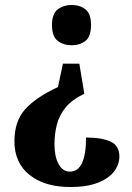

<svg xmlns="http://www.w3.org/2000/svg" viewBox="-20 -560 529 772"><path d="M268 -540Q301 -540 323.5 -522.5Q346 -505 346 -459Q346 -413 323.5 -395.5Q301 -378 268 -378Q236 -378 212.5 -395.5Q189 -413 189 -459Q189 -505 212.5 -522.5Q236 -540 268 -540ZM319 -183Q269 -159 243.5 -127.5Q218 -96 208.5 -58.5Q199 -21 199 20Q199 69 215.5 99.5Q232 130 261 130Q294 130 310 95Q326 60 326 -7Q390 -7 425 9.5Q460 26 460 69Q460 101 439 129Q418 157 374 174.5Q330 192 263 192Q160 192 99 143.5Q38 95 38 8Q38 -72 80.5 -120Q123 -168 213 -210L233 -304H299Z"/></svg>

Font: Noto Serif Hebrew Condensed ExtraBold
Style: Regular
Weight: 800
Width: 3
Designer: Monotype Design Team
Foundry: Monotype Imaging Inc.
Version: Version 2.004; ttfautohint (v1.8.4.7-5d5b)